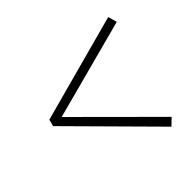

<svg xmlns="http://www.w3.org/2000/svg" viewBox="-120 -758 816 798"><g transform="rotate(-30 287.5 -359.0)"><path d="M488 -622 509 -587 113 -359 509 -131 488 -96 63 -344V-375Z"/></g></svg>

Font: GL-CurulMinamoto Light
Style: Regular
Weight: 300
Designer: Eunice (kana); Ryoko NISHIZUKA 西塚涼子 (ideographs); Frank Grießhammer (Latin, Greek & Cyrillic); Wenlong ZHANG
Foundry: Gutenberg Labo; Adobe
Version: Version 1.002